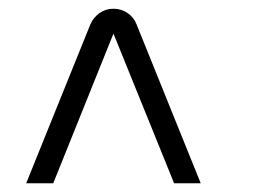

<svg xmlns="http://www.w3.org/2000/svg" viewBox="-20 -720 630 440"><path d="M240 -700Q258 -700 272.5 -690Q287 -680 293 -664L440 -300H379L240 -643L102 -300H40L187 -664Q194 -680 208 -690Q222 -700 240 -700Z"/></svg>

Font: SB Skate blade
Style: Regular
Weight: 400
Designer: Valerio Brotto (Silverblur_type)
Version: Version 1.003